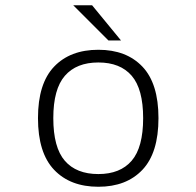

<svg xmlns="http://www.w3.org/2000/svg" viewBox="-20 -702 750 733"><path d="M442 -547.5H394L259.5 -682H331.5ZM355.5 11Q248 11 186.5 -53.8Q125 -118.5 125 -251Q125 -383 186.5 -447.5Q248 -512 355.5 -512Q462.5 -512 523.8 -447.5Q585 -383 585 -251Q585 -118.5 523.8 -53.8Q462.5 11 355.5 11ZM355.5 -37.5Q439 -37.5 482.8 -88.5Q526.5 -139.5 526.5 -251Q526.5 -362 482.8 -412.8Q439 -463.5 355.5 -463.5Q272 -463.5 227.8 -412.8Q183.5 -362 183.5 -251Q183.5 -139 227.5 -88.2Q271.5 -37.5 355.5 -37.5Z"/></svg>

Font: League Mono UltraLight
Style: Regular
Weight: 200
Width: 6
Designer: Tyler Finck
Foundry: The League of Moveable Type / Tyler Finck
Version: Version 2.210